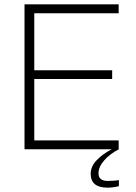

<svg xmlns="http://www.w3.org/2000/svg" viewBox="-20 -688 627 885"><path d="M93 0V-668H527V-627H138V-364H497V-324H138V-41H527V0ZM476 177Q437 177 417.5 161Q398 145 398 113Q398 79 426 50Q454 21 495 0H528Q487 21 460.5 51Q434 81 434 111Q434 146 477 146Q490 146 504 145Q518 144 528 142V170Q517 173 503 175Q489 177 476 177Z"/></svg>

Font: Gantari ExtraLight
Style: Regular
Weight: 250
Designer: Anugrah Pasau
Foundry: Lafontype
Version: Version 1.000